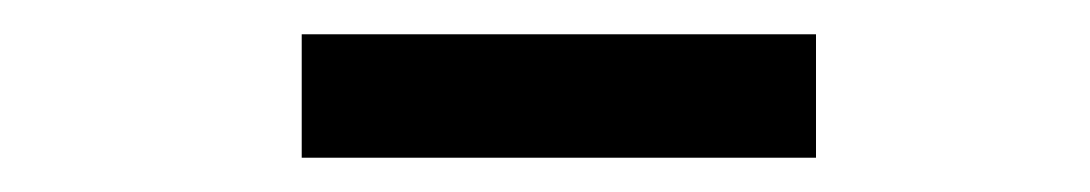

<svg xmlns="http://www.w3.org/2000/svg" viewBox="-20 -316 636 112"><path d="M156 -224V-296H456V-224Z"/></svg>

Font: Rilu
Style: Regular
Weight: 500
Designer: Alí Sinisterra
Foundry: Alí Sinisterra
Version: 0.1